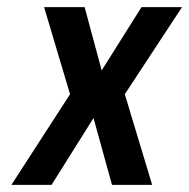

<svg xmlns="http://www.w3.org/2000/svg" viewBox="-20 -520 532 540"><path d="M12 0 177 -255 104 -500H218L266 -322L378 -500H492L331 -255L408 0H295L243 -188L125 0Z"/></svg>

Font: Cuprum SemiBold
Style: Italic
Weight: 600
Italic angle: -10°
Version: Version 3.000